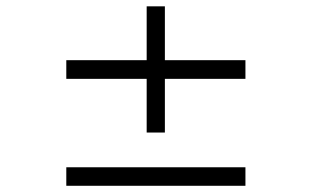

<svg xmlns="http://www.w3.org/2000/svg" viewBox="-20 -598 1003 618"><path d="M510.7 -344.2V-171.4H452.1V-344.2H193.4V-404.3H452.1V-577.6H510.7V-404.3H770V-344.2ZM193.4 0V-59.6H770V0Z"/></svg>

Font: Awami Nastaliq
Style: Regular
Weight: 400
Designer: Peter Martin, SIL International
Foundry: SIL International
Version: Version 3.100